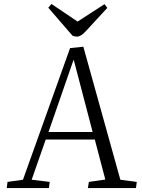

<svg xmlns="http://www.w3.org/2000/svg" viewBox="-20 -950 715 970"><path d="M401 -714 588 -42 671 -31 667 0H424L429 -31L512 -43L459 -245H211L140 -42L231 -31L227 0H14L18 -31L96 -42L334 -707ZM225 -283H448L353 -646H351ZM224 -911 240 -930 372 -841 508 -929 522 -910 415 -794Q389 -765 369 -765Q357 -765 346 -770Z"/></svg>

Font: Literata 36pt Light
Style: Italic
Weight: 300
Italic angle: -2°
Designer: Latin by Veronika Burian and Jose Scaglione. Greek by Irene Vlachou. Cyrillic by Vera Evstafieva
Foundry: TypeTogether
Version: Version 3.002